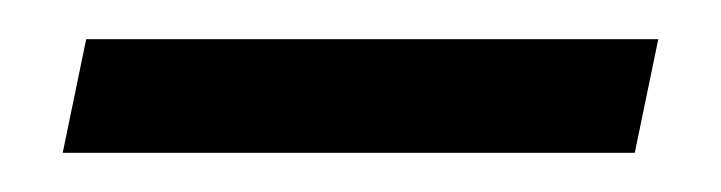

<svg xmlns="http://www.w3.org/2000/svg" viewBox="-20 -621 368 98"><path d="M316 -601 304 -543H12L24 -601Z"/></svg>

Font: GFS Artemisia
Style: Bold Italic
Weight: 700
Italic angle: -12°
Designer: Designed by Takis Katsoulidis and George D. Matthiopoulos.
Foundry: Designed by Takis Katsoulidis and George D. Matthiopoulos.
Version: Version 1.0